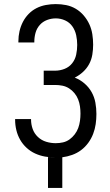

<svg xmlns="http://www.w3.org/2000/svg" viewBox="-20 -763 540 940"><path d="M215 157V6Q224 7 232 7.5Q240 8 249 8H251Q225 8 200 3.5Q175 -1 152 -11.5Q129 -22 110 -39.5Q91 -57 78.5 -79Q66 -101 60 -126Q54 -151 54 -177V-180H132V-178Q132 -154 140 -131.5Q148 -109 165.5 -92.5Q183 -76 206 -69Q229 -62 253 -62Q271 -62 288.5 -66Q306 -70 320.5 -80.5Q335 -91 346 -105.5Q357 -120 363 -136.5Q369 -153 371.5 -171Q374 -189 374 -207Q374 -225 371.5 -242.5Q369 -260 362.5 -276.5Q356 -293 344.5 -307Q333 -321 318 -330.5Q303 -340 285.5 -343.5Q268 -347 250 -347H194V-417H250Q274 -417 296.5 -426Q319 -435 333.5 -453.5Q348 -472 353 -495.5Q358 -519 358 -543Q358 -567 353 -590.5Q348 -614 334.5 -633.5Q321 -653 299 -663Q277 -673 253 -673Q231 -673 210 -665Q189 -657 174.5 -640.5Q160 -624 154 -602.5Q148 -581 148 -559V-555H70V-561Q70 -586 75.5 -610Q81 -634 92 -655.5Q103 -677 120 -694.5Q137 -712 158.5 -723Q180 -734 204.5 -738.5Q229 -743 253 -743Q279 -743 304 -738Q329 -733 351 -720Q373 -707 390 -687Q407 -667 417.5 -644Q428 -621 432 -595.5Q436 -570 436 -544Q436 -520 432 -495.5Q428 -471 416.5 -449.5Q405 -428 386.5 -411Q368 -394 346 -383Q372 -373 393.5 -354.5Q415 -336 428.5 -312Q442 -288 447 -260.5Q452 -233 452 -205Q452 -180 448.5 -155.5Q445 -131 436 -107.5Q427 -84 412 -63.5Q397 -43 377 -28Q357 -13 333 -4.5Q309 4 285 7V157Z"/></svg>

Font: Iosevka Custom
Style: Regular
Weight: 400
Monospace: yes
Designer: Belleve Invis
Foundry: Belleve Invis
Version: Version 32.5.0; ttfautohint (v1.8.4)